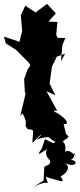

<svg xmlns="http://www.w3.org/2000/svg" viewBox="-37 -711 409 987"><path d="M233 10C288 44 274 13 312 -1C307 -16 270 -7 318 -6L302 -24L290 -74C327 -68 300 -107 248 -135C229 -126 245 -81 251 -113C243 -158 225 -141 257 -142L202 -242L248 -221L218 -281L230 -369L255 -419L205 -402L298 -435L276 -396L284 -480L299 -516H259L252 -533L258 -598L212 -600L250 -642L205 -691L146 -647L93 -682L70 -633L77 -552L63 -496L-17 -523L-7 -488L45 -455L112 -388L119 -375L104 -353L87 -304L91 -236L95 -231L67 -115C80 -132 94 -141 75 -135C120 -56 72 -73 113 -44C119 -59 84 -50 115 -46C144 -44 130 -37 130 24C190 -40 182 -21 152 7C205 -16 234 2 205 -12ZM215 104C236 139 193 141 191 146L187 217L126 256C226 197 215 262 199 199C282 220 301 237 274 195C289 193 337 151 296 127C356 155 369 114 327 111C358 96 337 52 351 90C307 45 298 73 298 73C309 -7 252 9 271 49L291 -4L237 25L194 4L178 52C152 90 157 86 204 56C186 106 237 114 212 109Z"/></svg>

Font: Asimov Aggro
Style: Medium
Weight: 500
Designer: Google
Version: Version 2.000980; 2014